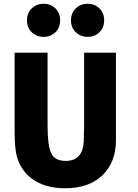

<svg xmlns="http://www.w3.org/2000/svg" viewBox="-20 -981 739 1025"><path d="M599 -233Q599 -116 527.5 -46Q456 24 327 24Q214 24 144 -32Q74 -88 63 -184Q58 -221 58 -280V-700H234V-308Q234 -205 253 -163.5Q272 -122 331 -122Q421 -122 427 -225Q429 -279 429 -308V-700H599ZM301 -872Q301 -833 275.5 -808.5Q250 -784 213 -784Q176 -784 150 -808.5Q124 -833 124 -872Q124 -912 150 -936.5Q176 -961 213 -961Q250 -961 275.5 -936.5Q301 -912 301 -872ZM536 -872Q536 -833 510.5 -808.5Q485 -784 448 -784Q411 -784 385 -808.5Q359 -833 359 -872Q359 -912 385 -936.5Q411 -961 448 -961Q485 -961 510.5 -936.5Q536 -912 536 -872Z"/></svg>

Font: Repo
Style: ExtraBold
Weight: 800
Designer: Stefan Peev
Foundry: Context Ltd
Version: Version 001.000